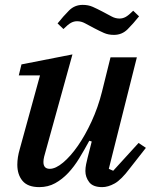

<svg xmlns="http://www.w3.org/2000/svg" viewBox="-20 -755 626 787"><path d="M141 12Q94 12 72.5 -13.5Q51 -39 51 -80Q51 -95 53.5 -111Q56 -127 61 -144L144 -446H57L68 -491L277 -532L161 -113Q158 -101 158 -91Q158 -63 184 -63Q208 -63 238.5 -88.5Q269 -114 299 -157Q329 -200 355.5 -257.5Q382 -315 398 -379L433 -520H541L426 -63L444 -55L548 -169L578 -149L513 -66Q477 -18 450 -3Q423 12 399 12Q361 12 345.5 -8.5Q330 -29 330 -54Q330 -67 333 -82Q336 -97 339 -108L356 -175L346 -178Q326 -141 305 -106.5Q284 -72 259.5 -46Q235 -20 206 -4Q177 12 141 12ZM447 -612Q424 -612 406 -620Q388 -628 367 -639Q344 -651 328.5 -659.5Q313 -668 296 -668Q283 -668 271 -661.5Q259 -655 240 -636L216 -659Q240 -689 263 -712Q286 -735 319 -735Q342 -735 360 -727Q378 -719 399 -708Q422 -696 437.5 -687.5Q453 -679 470 -679Q483 -679 495 -685.5Q507 -692 526 -711L550 -688Q526 -658 503 -635Q480 -612 447 -612Z"/></svg>

Font: IBM Plex Serif Medm
Style: Italic
Weight: 500
Italic angle: -14°
Designer: Mike Abbink, Paul van der Laan, Pieter van Rosmalen
Foundry: Bold Monday
Version: Version 3.001